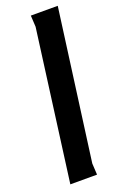

<svg xmlns="http://www.w3.org/2000/svg" viewBox="-150 -814 546 858"><g transform="rotate(-20 123.5 -384.5)"><path d="M247 -769 151 -54 154 0H27L122 -715L119 -769Z"/></g></svg>

Font: Rosario Light
Style: Bold Italic
Weight: 700
Italic angle: -8.05°
Version: Version 1.101; ttfautohint (v1.8.1.43-b0c9)